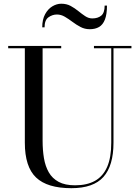

<svg xmlns="http://www.w3.org/2000/svg" viewBox="-20 -997 754 1032"><path d="M686.5 -750V-737.5H590V-230Q590 -106.5 536 -46Q482 14.5 363.5 14.5Q234 14.5 173.8 -43Q113.5 -100.5 113.5 -230V-737.5H24V-750H309V-737.5H209V-240Q209 -190.5 216.2 -147Q223.5 -103.5 242.2 -70.8Q261 -38 295.2 -19.5Q329.5 -1 383.5 -1Q447.5 -1 490.8 -25.2Q534 -49.5 556 -100Q578 -150.5 578 -230V-737.5H485V-750ZM462.5 -840Q435.5 -840 412.8 -852Q390 -864 369.5 -879.5Q349 -895 328.5 -907Q308 -919 286 -919Q261.5 -919 240.5 -904Q219.5 -889 219.5 -850H207Q207 -892.5 222.5 -920.8Q238 -949 261.5 -963Q285 -977 309.5 -977Q338 -977 360 -965Q382 -953 401 -937.5Q420 -922 438.2 -910Q456.5 -898 476 -898Q506 -898 524.2 -913Q542.5 -928 542.5 -967H555Q555 -920 544 -892Q533 -864 512.5 -852Q492 -840 462.5 -840Z"/></svg>

Font: Bodoni Moda 18pt
Style: Regular
Weight: 400
Designer: Owen Earl
Foundry: indestructible type
Version: Version 2.005